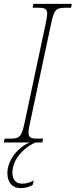

<svg xmlns="http://www.w3.org/2000/svg" viewBox="-40 -734 390 989"><path d="M-20 0H113C52 25 -2 91 -2 158C-2 203 21 235 68 235C90 235 110 229 128 219L134 196C111 207 97 212 73 212C45 212 24 195 24 156C24 94 71 33 142 0H178L182 -20H153C120 -20 107 -25 107 -51C107 -64 110 -82 116 -108L222 -606C238 -683 247 -694 297 -694H326L330 -714H132L128 -694H157C190 -694 203 -689 203 -663C203 -650 199 -632 194 -606L88 -108C72 -31 63 -20 13 -20H-16Z"/></svg>

Font: Noto Serif Condensed Thin
Style: Italic
Weight: 100
Width: 3
Italic angle: -12°
Designer: Monotype Design Team
Foundry: Monotype Imaging Inc.
Version: Version 2.013